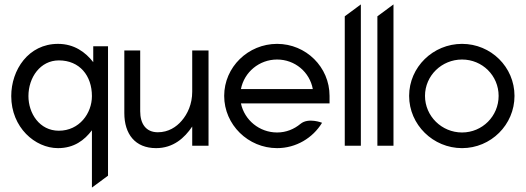

<svg xmlns="http://www.w3.org/2000/svg" viewBox="-20 -661 2388 871"><path d="M31 -225C31 -83 139 11 243 11C316 11 363 -25 397 -70V190L470 136V-451H403V-379C368 -424 317 -462 243 -462C109 -462 31 -344 31 -225ZM109 -225C109 -310 163 -387 247 -387C341 -387 397 -318 397 -225C397 -147 340 -68 247 -68C159 -68 109 -147 109 -225Z M544 -148C544 -53 593 11 688 11C766 11 817 -35 852 -87V0H926V-432H852V-245C852 -189 831 -144 804 -113C780 -85 744 -61 696 -61C641 -61 616 -101 616 -156V-432H544Z M997 -226C997 -95 1106 11 1237 11C1323 11 1399 -35 1441 -104C1441 -104 1379 -129 1343 -99C1314 -75 1278 -60 1237 -60C1157 -60 1089 -116 1073 -192H1475V-226C1475 -357 1368 -462 1237 -462C1106 -462 997 -357 997 -226ZM1073 -257C1088 -334 1156 -391 1237 -391C1318 -391 1385 -334 1399 -257Z M1544 0H1617V-641L1544 -587Z M1692 0H1765V-641L1692 -587Z M1836 -226C1836 -95 1945 11 2076 11C2207 11 2314 -95 2314 -226C2314 -357 2207 -462 2076 -462C1945 -462 1836 -357 1836 -226ZM1908 -226C1908 -318 1984 -391 2076 -391C2168 -391 2242 -318 2242 -226C2242 -134 2168 -60 2076 -60C1984 -60 1908 -134 1908 -226Z"/></svg>

Font: Charger Sport
Style: Regular
Weight: 400
Designer: Jasper
Foundry: Cannot Into Space Fonts
Version: Version 1.1